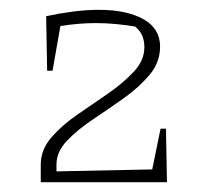

<svg xmlns="http://www.w3.org/2000/svg" viewBox="-20 -748 421 391"><path d="M63 -377V-413Q63 -443 84.5 -468Q106 -493 137.5 -514.5Q169 -536 200 -557.5Q231 -579 252.5 -602Q274 -625 274 -652Q274 -664 270 -674.5Q266 -685 255 -694Q237 -697 216.5 -699Q196 -701 175 -701Q158 -701 140 -699.5Q122 -698 103 -695L87 -604H76L74 -715Q102 -721 129 -724.5Q156 -728 181 -728Q238 -728 272 -709Q306 -690 306 -653Q306 -621 284.5 -595.5Q263 -570 232 -548Q201 -526 169.5 -505Q138 -484 116.5 -461.5Q95 -439 95 -413V-399L290 -403L307 -486H318L320 -377Z"/></svg>

Font: Piazzolla SC Thin
Style: Regular
Weight: 100
Designer: Juan Pablo del Peral
Foundry: Huerta Tipografica
Version: Version 1.330